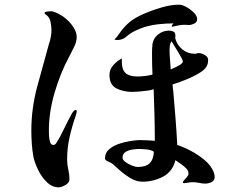

<svg xmlns="http://www.w3.org/2000/svg" viewBox="-20 -761 1040 821"><path d="M638 -112Q628 -120 607 -122Q586 -124 574 -124Q563 -124 546 -121.5Q529 -119 516.5 -111Q504 -103 504 -87Q504 -77 516.5 -68Q529 -59 544.5 -53Q560 -47 568 -47Q603 -47 619.5 -62.5Q636 -78 638 -112ZM762 -499Q762 -502 756 -513.5Q750 -525 741 -539.5Q732 -554 724.5 -566.5Q717 -579 714 -584Q708 -578 706.5 -567Q705 -556 705 -548Q705 -527 707 -506Q709 -485 710 -464Q716 -467 728.5 -472.5Q741 -478 751.5 -485Q762 -492 762 -499ZM308 -602Q308 -583 296.5 -559.5Q285 -536 276 -519Q239 -451 214 -366.5Q189 -282 189 -204Q189 -198 189.5 -182.5Q190 -167 194 -154Q198 -141 208 -141Q213 -141 217 -145Q221 -149 223 -153Q237 -175 248.5 -199.5Q260 -224 272 -247Q277 -255 281.5 -264.5Q286 -274 291 -281Q293 -284 296.5 -287.5Q300 -291 304 -291Q308 -291 308 -284Q308 -280 306.5 -276Q305 -272 304 -267Q288 -221 277.5 -174.5Q267 -128 267 -79Q267 -57 272 -36Q277 -15 277 6Q277 20 260 30Q243 40 231 40Q203 40 180 17.5Q157 -5 142.5 -35.5Q128 -66 123 -90Q118 -118 116 -146.5Q114 -175 114 -203Q114 -297 139 -390Q164 -483 189 -572Q194 -586 197 -601.5Q200 -617 200 -633Q200 -647 196.5 -665.5Q193 -684 182 -694Q181 -694 175.5 -699Q170 -704 170 -705Q170 -710 182 -711.5Q194 -713 197 -713Q205 -713 216 -708.5Q227 -704 233 -700Q250 -692 267 -676.5Q284 -661 296 -641.5Q308 -622 308 -602ZM898 -5Q898 11 885 17.5Q872 24 858 24Q845 24 831.5 21Q818 18 804 18Q794 18 784.5 20Q775 22 767 22Q762 22 762 19Q762 14 774 2Q786 -10 786 -18Q786 -30 779 -38Q769 -49 755.5 -58.5Q742 -68 730 -76Q718 -27 677 -5.5Q636 16 589 16Q561 16 532.5 -2.5Q504 -21 484 -40Q474 -49 466 -56.5Q458 -64 446 -69Q440 -71 434.5 -74.5Q429 -78 429 -85Q429 -107 446 -122Q463 -137 487.5 -145.5Q512 -154 537.5 -158Q563 -162 579 -162Q595 -162 610.5 -161Q626 -160 642 -159Q642 -215 640.5 -270Q639 -325 637 -380Q630 -376 611.5 -373.5Q593 -371 574 -369.5Q555 -368 545 -368Q508 -368 478 -383Q448 -398 448 -441Q448 -464 465 -483Q482 -502 501 -511Q501 -508 501 -504.5Q501 -501 501 -497Q501 -463 517 -448.5Q533 -434 566 -434Q583 -434 599.5 -436Q616 -438 632 -442Q631 -465 630.5 -487.5Q630 -510 630 -532Q630 -542 630.5 -552.5Q631 -563 632 -573Q636 -598 656.5 -614Q677 -630 702 -630Q713 -630 721.5 -626Q730 -622 730 -609Q730 -601 729 -598Q737 -568 760 -549.5Q783 -531 814 -531Q818 -531 821.5 -532.5Q825 -534 829 -534Q841 -534 855.5 -526Q870 -518 870 -505Q870 -488 863 -476.5Q856 -465 842 -455Q819 -439 782.5 -423.5Q746 -408 718 -400Q718 -393 719 -385.5Q720 -378 721 -370Q726 -313 730.5 -255.5Q735 -198 738 -141Q766 -132 797 -115.5Q828 -99 854.5 -77Q881 -55 893 -27Q898 -15 898 -5ZM823 -679Q823 -666 810.5 -660Q798 -654 787 -654Q783 -654 779 -654.5Q775 -655 770 -655Q758 -655 746 -653Q734 -651 723 -648Q721 -647 718 -647Q714 -647 714 -649Q714 -650 714.5 -650.5Q715 -651 715 -652Q717 -656 722 -661Q691 -661 659 -657.5Q627 -654 597 -645Q576 -638 556.5 -628.5Q537 -619 520 -604Q504 -590 482 -590Q479 -590 475.5 -590.5Q472 -591 469 -592Q478 -600 485.5 -611Q493 -622 500 -631Q523 -660 547.5 -676.5Q572 -693 605 -706Q635 -719 674 -730Q713 -741 746 -741Q759 -741 777 -731Q795 -721 809 -707Q823 -693 823 -679Z"/></svg>

Font: Kaisei HarunoUmi Medium
Style: Regular
Weight: 500
Designer: Font-Kai, 金井和夫
Foundry: KAZUO KANAI
Version: Version 5.003